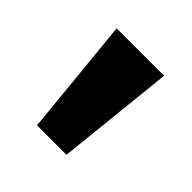

<svg xmlns="http://www.w3.org/2000/svg" viewBox="-92 -785 438 438"><g transform="rotate(45 127.5 -565.5)"><path d="M79 -423 51 -708H204L174 -423Z"/></g></svg>

Font: Onest ExtraBold
Style: Regular
Weight: 800
Designer: Dmitri Voloshin, Andrey Kudryavtsev
Foundry: Dmitri Voloshin, Andrey Kudryavtsev
Version: Version 1.000;gftools[0.9.33]